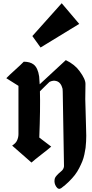

<svg xmlns="http://www.w3.org/2000/svg" viewBox="-20 -999 572 1188"><path d="M470.2 -851.1 231 -705.1 180.2 -775.9 361.8 -979ZM19 -515.1Q35.2 -532.2 73 -566.2Q110.8 -600.1 127 -617.2Q165.5 -617.2 188 -600.1Q214.4 -579.6 222.2 -525.9Q224.1 -510.3 225.6 -477.5Q361.3 -603 387.2 -627Q442.9 -600.1 472.2 -559.1Q510.3 -507.8 508.8 -478Q507.3 -407.2 507.6 -385.3Q507.8 -363.3 509.8 -306.9Q511.7 -250.5 512.2 -219.2Q512.2 -212.4 512.9 -191.7Q513.7 -170.9 513.7 -158.7Q513.7 -146.5 512.7 -123.5Q511.7 -100.6 509.5 -84.2Q507.3 -67.9 502.2 -43.9Q497.1 -20 489.5 -1.2Q481.9 17.6 470 41Q458 64.5 442.9 84Q427.7 103.5 406.2 124.8Q384.8 146 358.9 165Q341.8 177.2 327.6 155.8Q314 135.3 317.9 111.3Q319.3 101.6 324.2 95.2Q332.5 84 342.8 74.5Q353 64.9 359.1 60.3Q365.2 55.7 370.1 47.9Q375 40 376 29.8L368.2 -430.2Q368.2 -442.4 367.2 -449.2Q357.4 -488.8 330.1 -497.1Q309.6 -503.9 286.1 -492.2Q276.4 -482.9 256.6 -463.4Q236.8 -443.8 227.1 -434.1Q230 -326.2 223.1 -147.9Q291 -96.2 296.9 -91.8Q279.3 -76.2 236.8 -43.5Q194.3 -10.7 174.8 6.8Q154.8 -11.2 115 -45.7Q75.2 -80.1 55.2 -98.1Q77.1 -112.8 84 -127Q94.2 -147 94.2 -168.9V-467.8Q41.5 -500.5 19 -515.1Z"/></svg>

Font: KJV1611
Style: Regular
Weight: 400
Version: Version 3.6.1